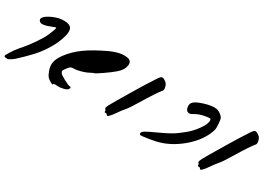

<svg xmlns="http://www.w3.org/2000/svg" viewBox="-9 -1253 2126 1535"><g transform="rotate(30 1054.0 -486.0)"><path d="M19 -242Q11 -244 8 -245.5Q5 -247 5.5 -252.5Q6 -258 10.5 -265.5Q15 -273 25 -290Q49 -331 81 -367Q123 -413 165.5 -474.5Q208 -536 224 -574Q257 -649 249 -652Q246 -654 205 -637Q135 -609 114 -628Q95 -645 112.5 -666.5Q130 -688 179 -710Q231 -733 281 -732Q331 -731 346 -706Q365 -673 334 -590.5Q303 -508 241 -428Q212 -390 150 -328.5Q88 -267 70 -257Q50 -246 48 -244Q41 -238 19 -242Z M425 -255Q405 -267 395.5 -279Q386 -291 375 -319Q358 -362 365 -399.5Q372 -437 407 -484Q453 -545 520.5 -594Q588 -643 700 -696Q802 -744 868 -728Q905 -719 899 -677Q893 -635 850 -597Q820 -570 760.5 -529Q701 -488 693 -488Q688 -488 666 -476Q642 -462 602.5 -450.5Q563 -439 538 -439Q517 -439 507.5 -434Q498 -429 484 -410Q466 -386 464 -378.5Q462 -371 471 -357Q479 -346 522 -323Q565 -300 578 -300Q596 -300 584 -279Q577 -267 547 -259Q517 -251 490 -253Q455 -257 455 -249Q455 -237 425 -255Z M948 -251Q940 -262 930 -259Q926 -258 923.5 -260Q921 -262 922 -266Q924 -277 914 -285Q906 -292 923.5 -325.5Q941 -359 1042 -527Q1090 -608 1151 -701Q1169 -729 1181.5 -731.5Q1194 -734 1219 -715Q1235 -704 1241.5 -677Q1248 -650 1238 -640Q1211 -611 1120 -461Q1078 -391 1057 -367Q1031 -337 1012 -308Q990 -275 972 -257Q961 -246 957 -245Q953 -244 948 -251Z M1253 -256Q1252 -269 1273.5 -283Q1295 -297 1381 -336Q1477 -380 1513 -408Q1518 -412 1555 -440Q1610 -482 1650 -539Q1690 -596 1686 -626Q1685 -638 1677 -639Q1669 -640 1633 -634Q1583 -625 1550 -605Q1530 -593 1520.5 -590.5Q1511 -588 1499 -593Q1482 -600 1477.5 -626.5Q1473 -653 1486 -670Q1504 -694 1573.5 -715.5Q1643 -737 1683 -731Q1707 -727 1731 -707Q1747 -694 1751 -682.5Q1755 -671 1758 -635Q1761 -602 1758 -584.5Q1755 -567 1741 -536Q1705 -455 1623.5 -383.5Q1542 -312 1447 -278Q1401 -262 1327 -251Q1276 -243 1265 -244Q1254 -245 1253 -256Z M1808 -251Q1800 -262 1790 -259Q1786 -258 1783.5 -260Q1781 -262 1782 -266Q1784 -277 1774 -285Q1766 -292 1783.5 -325.5Q1801 -359 1902 -527Q1950 -608 2011 -701Q2029 -729 2041.5 -731.5Q2054 -734 2079 -715Q2095 -704 2101.5 -677Q2108 -650 2098 -640Q2071 -611 1980 -461Q1938 -391 1917 -367Q1891 -337 1872 -308Q1850 -275 1832 -257Q1821 -246 1817 -245Q1813 -244 1808 -251Z"/></g></svg>

Font: Lilach
Style: Regular
Weight: 400
Version: Version 1.0